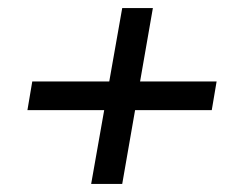

<svg xmlns="http://www.w3.org/2000/svg" viewBox="-20 -528 590 476"><path d="M206 -72 283 -508H359L283 -72ZM48 -255 60 -326H517L505 -255Z"/></svg>

Font: DM Sans 28pt
Style: Italic
Weight: 400
Italic angle: -10°
Version: Version 4.004;gftools[0.9.30]